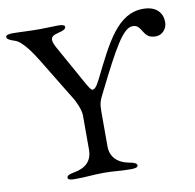

<svg xmlns="http://www.w3.org/2000/svg" viewBox="-76 -736 829 818"><g transform="rotate(-10 339.0 -327.0)"><path d="M182 5C236 5 260 0 310 0C356 0 373 5 427 5C444 5 456 2 456 -6C456 -15 446 -20 423 -24C373 -33 344 -63 344 -108V-256C344 -295 347 -303 369 -346C454 -516 497 -594 538 -594C558 -594 565 -584 578 -563C590 -544 601 -534 629 -534C657 -534 678 -559 678 -587C678 -626 653 -659 595 -659C484 -659 430 -544 356 -395C341 -364 331 -357 323 -357C317 -357 310 -369 295 -395L203 -560C194 -576 190 -588 190 -596C190 -611 203 -616 222 -621C244 -626 255 -632 255 -641C255 -649 243 -652 226 -652C205 -652 177 -650 146 -650C100 -650 59 -653 29 -653C12 -653 0 -650 0 -642C0 -633 11 -627 33 -620C67 -610 107 -546 122 -522L239 -330C244 -321 264 -283 264 -256V-108C264 -60 236 -33 186 -24C163 -20 153 -15 153 -6C153 2 165 5 182 5Z"/></g></svg>

Font: EB Garamond
Style: Regular
Weight: 400
Designer: Georg Duffner and Octavio Pardo
Foundry: Georg Duffner
Version: Version 1.000;PS 001.000;hotconv 1.0.88;makeotf.lib2.5.64775